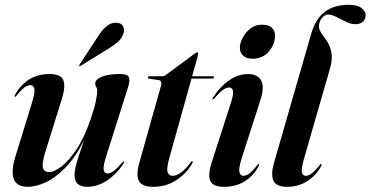

<svg xmlns="http://www.w3.org/2000/svg" viewBox="-20 -748 1502 778"><path d="M482.5 -93.5Q486 -93 481.5 -87Q453.5 -43 414.2 -17Q375 9 334.5 9Q282 9 282 -38Q282 -56 289 -82Q296 -108 305.2 -134.2Q314.5 -160.5 320.5 -179.5Q285 -109 244.2 -67.8Q203.5 -26.5 164.2 -8.8Q125 9 93 9Q47 9 35.8 -23Q24.5 -55 41.5 -110.5L109 -330Q123 -374.5 119 -388.8Q115 -403 103 -403Q92.5 -403 79.8 -394.2Q67 -385.5 48 -361.5Q43 -355 41 -355.5Q37 -356 42 -366Q62.5 -403 97.2 -425.5Q132 -448 182 -448Q226 -448 236.2 -424Q246.5 -400 231.5 -350L163.5 -132Q149 -84.5 154.2 -67.5Q159.5 -50.5 179.5 -50.5Q198 -50.5 227.5 -72.2Q257 -94 289.5 -142Q322 -190 348.5 -269Q363 -311.5 368.5 -338.8Q374 -366 374 -380Q374 -389.5 370 -395.2Q366 -401 366 -409.5Q366 -426 392.5 -437Q419 -448 466.5 -448Q496.5 -448 502 -435.8Q507.5 -423.5 499.5 -396.5L411 -117Q397.5 -75.5 400 -60.2Q402.5 -45 415.5 -45Q426 -45 439.5 -54.2Q453 -63.5 475 -89Q480 -94 482.5 -93.5ZM376.5 -599.5Q393.5 -626.5 411.2 -641.2Q429 -656 448.5 -656Q470.5 -656 477.8 -643Q485 -630 481.5 -616.5Q476 -595.5 459.2 -580Q442.5 -564.5 421.5 -552L306.5 -481Q302.5 -478.5 301 -480.5Q300 -482 302.5 -486.5Z M623 -423.5 584 -429Q579.5 -430 579.5 -434.5Q579.5 -439 585 -439H638Q645 -439 651 -443.5L770 -531.5Q774.5 -535.5 779 -535.5Q783 -535.5 783 -530Q783 -527 781 -519.5L758.5 -439H841Q847 -439 847 -434.5Q847 -429.5 838 -429.5H756L665.5 -105.5Q654 -63.5 659.5 -49.5Q665 -35.5 679.5 -35.5Q711.5 -35.5 752 -89Q756.5 -96 759 -95.5Q763.5 -94.5 758 -84.5Q735 -44.5 694.2 -17.8Q653.5 9 601 9Q556.5 9 543.2 -14.2Q530 -37.5 545 -90L632 -399Q638 -421.5 623 -423.5Z M1003 -510Q978.5 -510 965.2 -522.5Q952 -535 952 -554.5Q952 -574 963.8 -595.8Q975.5 -617.5 995.2 -632.8Q1015 -648 1040.5 -648Q1069.5 -648 1082 -635.2Q1094.5 -622.5 1094.5 -603.5Q1094.5 -569.5 1069.8 -539.8Q1045 -510 1003 -510ZM960 -109Q946.5 -65.5 950.2 -50.5Q954 -35.5 966.5 -35.5Q977 -35.5 989.8 -44.5Q1002.5 -53.5 1021 -77Q1026 -84 1028 -83.5Q1032 -82.5 1027 -72.5Q1007 -36 971.8 -13.5Q936.5 9 886.5 9Q843 9 832.2 -15Q821.5 -39 837.5 -89L912.5 -321.5Q926.5 -362.5 924.2 -378Q922 -393.5 908.5 -393.5Q898 -393.5 884.5 -384.5Q871 -375.5 849 -349.5Q844 -344.5 841.5 -345Q839 -345.5 842.5 -352Q870.5 -396 907.8 -422Q945 -448 985.5 -448Q1023 -448 1037.8 -422.2Q1052.5 -396.5 1035.5 -343Z M1392 -728.5Q1427.5 -728.5 1444.5 -715.8Q1461.5 -703 1461.5 -686Q1461.5 -670.5 1450.8 -660.2Q1440 -650 1420.5 -650Q1402 -650 1382 -659.8Q1362 -669.5 1343.2 -679.2Q1324.5 -689 1310 -689Q1295.5 -689 1284 -674.5Q1272.5 -660 1272.5 -642Q1272.5 -627 1283 -612.8Q1293.5 -598.5 1305.5 -580.2Q1317.5 -562 1322.8 -536Q1328 -510 1317.5 -471.5L1213 -109Q1200 -64.5 1203.2 -50Q1206.5 -35.5 1219 -35.5Q1229.5 -35.5 1242.2 -44.5Q1255 -53.5 1273.5 -77Q1278.5 -84 1281 -83.5Q1285 -82.5 1280 -72.5Q1259.5 -36 1224.2 -13.5Q1189 9 1142.5 9Q1099.5 9 1088 -15.8Q1076.5 -40.5 1090.5 -89L1240.5 -609.5Q1258 -671.5 1296 -700Q1334 -728.5 1392 -728.5Z"/></svg>

Font: Fraunces 144pt S000 SemiBold
Style: Italic
Weight: 600
Italic angle: -16°
Version: Version 1.000; ttfautohint (v1.8.3)